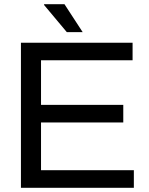

<svg xmlns="http://www.w3.org/2000/svg" viewBox="-20 -888 707 908"><path d="M79 0V-686H607V-603H174V-392H563V-309H174V-83H613V0ZM296 -736 188 -865 189 -868H285L371 -736Z"/></svg>

Font: Archivo VF Beta
Style: Regular
Weight: 400
Designer: Hector Gatti
Foundry: Omnibus-Type
Version: Version 1.002